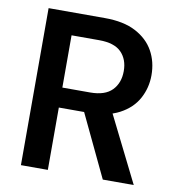

<svg xmlns="http://www.w3.org/2000/svg" viewBox="-79 -772 777 843"><g transform="rotate(10 309.5 -350.0)"><path d="M70 0V-700H321Q405 -700 459 -671.5Q513 -643 539.5 -595.5Q566 -548 566 -488Q566 -432 540 -384Q514 -336 459.5 -307Q405 -278 319 -278H190V0ZM435 0 288 -309H419L573 0ZM190 -367H314Q380 -367 411.5 -399.5Q443 -432 443 -485Q443 -537 412 -568.5Q381 -600 313 -600H190Z"/></g></svg>

Font: DM Sans 18pt SemiBold
Style: Regular
Weight: 600
Designer: Colophon Foundry, Jonny Pinhorn
Foundry: Colophon Foundry
Version: Version 4.004;gftools[0.9.30]